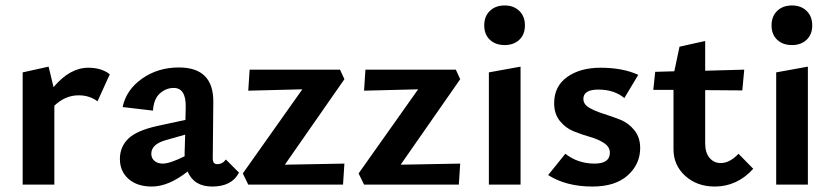

<svg xmlns="http://www.w3.org/2000/svg" viewBox="-20 -676 3057 703"><path d="M303 -428Q352 -428 382 -404L337 -305Q308 -327 268 -327Q219 -327 179 -289V0H63V-411L158 -432L176 -357Q236 -428 303 -428Z M807 -92 855 -44Q829 7 757 7Q690 7 667 -48Q597 7 536 7Q482 7 450.5 -21Q419 -49 419 -94Q419 -138 449.5 -168Q480 -198 557 -215L659 -237L660 -285Q661 -354 616 -354Q588 -354 565.5 -334Q543 -314 540 -271L429 -284Q442 -347 500 -388Q558 -429 635 -429Q763 -429 761 -301L759 -96Q759 -75 775 -75Q795 -75 807 -92ZM576 -77Q602 -77 656 -104V-117L658 -183L584 -162Q534 -147 534 -113Q534 -97 545.5 -87Q557 -77 576 -77Z M1241 -386 1023 -73 1241 -77 1236 0H889L869 -41L1087 -349L889 -344L894 -421H1225Z M1665 -386 1447 -73 1665 -77 1660 0H1313L1293 -41L1511 -349L1313 -344L1318 -421H1649Z M1828 -511Q1794 -511 1773.5 -530.5Q1753 -550 1753 -583Q1753 -616 1773.5 -636Q1794 -656 1828 -656Q1861 -656 1881.5 -636Q1902 -616 1902 -583Q1902 -550 1881.5 -530.5Q1861 -511 1828 -511ZM1770 0V-411L1886 -432V0Z M2149 7Q2053 7 1987 -35L2050 -113Q2096 -77 2157 -77Q2213 -77 2213 -117Q2213 -138 2192 -152Q2171 -166 2141 -174.5Q2111 -183 2081 -195Q2051 -207 2030 -233Q2009 -259 2009 -298Q2009 -360 2056.5 -394Q2104 -428 2179 -428Q2260 -428 2317 -402L2266 -317Q2229 -348 2171 -348Q2116 -348 2116 -314Q2116 -294 2137.5 -281.5Q2159 -269 2189.5 -259.5Q2220 -250 2250.5 -238Q2281 -226 2302.5 -199.5Q2324 -173 2324 -134Q2324 -75 2278.5 -34Q2233 7 2149 7Z M2684 -113 2738 -58Q2679 7 2597 7Q2532 7 2489 -32Q2446 -71 2446 -129V-347H2372L2379 -413L2449 -415L2468 -505L2562 -526V-417L2705 -421L2698 -345L2562 -346V-151Q2562 -117 2578 -98Q2594 -79 2619 -79Q2652 -79 2684 -113Z M2880 -511Q2846 -511 2825.5 -530.5Q2805 -550 2805 -583Q2805 -616 2825.5 -636Q2846 -656 2880 -656Q2913 -656 2933.5 -636Q2954 -616 2954 -583Q2954 -550 2933.5 -530.5Q2913 -511 2880 -511ZM2822 0V-411L2938 -432V0Z"/></svg>

Font: EauTest
Style: Bold
Weight: 700
Designer: Christian Thalmann (Catharsis Fonts)
Version: Version 0.001;PS 000.001;hotconv 1.0.88;makeotf.lib2.5.64775